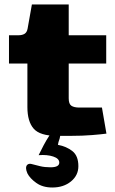

<svg xmlns="http://www.w3.org/2000/svg" viewBox="-20 -605 514 855"><path d="M234 0Q158 0 130 -32Q102 -64 102 -128V-322H20V-448H62Q79 -448 89.5 -454.5Q100 -461 103 -478L122 -585H286V-448H453V-322H286V-167Q286 -142 298 -134Q310 -126 334 -126H434L454 -10Q433 -7 390 -3.5Q347 0 296 0ZM213 230Q170 230 141.5 209.5Q113 189 102 167Q96 153 96 144Q96 133 102.5 128Q109 123 119 125Q138 130 158.5 135Q179 140 205 140Q244 140 244 119Q244 101 217 92Q190 83 152 86Q161 67 174 42.5Q187 18 199 0Q205 -9 214.5 -13.5Q224 -18 231 -18Q239 -18 244.5 -13.5Q250 -9 248 0Q246 13 243 20Q240 27 238 40Q276 47 302.5 68Q329 89 329 135Q329 176 296 203Q263 230 213 230Z"/></svg>

Font: Goldman
Style: Bold
Weight: 700
Designer: Jaikishan Patel
Version: Version 1.000; ttfautohint (v1.8.3)